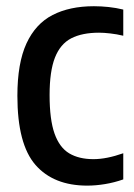

<svg xmlns="http://www.w3.org/2000/svg" viewBox="-20 -572 419 602"><path d="M253.5 10Q148 10 91.2 -55Q34.5 -120 34.5 -271.5Q34.5 -374 63 -435.8Q91.5 -497.5 145 -525Q198.5 -552.5 274.5 -552.5Q297 -552.5 320.5 -550Q344 -547.5 366.5 -542V-460Q345.5 -465 325.5 -467.2Q305.5 -469.5 290.5 -469.5Q237.5 -469.5 203.2 -451.8Q169 -434 152.2 -391.2Q135.5 -348.5 135.5 -274Q135.5 -197 151 -153.2Q166.5 -109.5 197 -91.2Q227.5 -73 273 -73Q314 -73 366.5 -91.5V-9.5Q338 0.5 309.2 5.2Q280.5 10 253.5 10Z"/></svg>

Font: Encode Sans Condensed Condensed Medium
Style: Regular
Weight: 500
Width: 3
Designer: Multiple Designers
Foundry: Impallari Type
Version: Version 3.000; ttfautohint (v1.8.3) -l 8 -r 50 -G 200 -x 14 